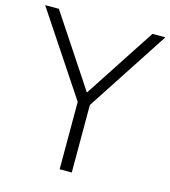

<svg xmlns="http://www.w3.org/2000/svg" viewBox="-123 -829 815 918"><g transform="rotate(15 284.5 -370.0)"><path d="M257 0V-358.5L271 -312.5L-13 -740H55L299.5 -370.5H276.5L518 -740H582L303 -312.5L317 -358V0Z"/></g></svg>

Font: Encode Sans Condensed Thin Light
Style: Regular
Weight: 300
Version: Version 3.002